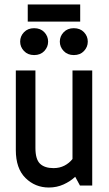

<svg xmlns="http://www.w3.org/2000/svg" viewBox="-20 -836 492 865"><path d="M200.2 8.8Q138.2 8.8 94.7 -34.2Q51.3 -77.1 51.3 -159.7V-518.6H139.6V-169.4Q139.6 -118.2 160.4 -98.4Q181.2 -78.6 221.2 -78.6Q248.5 -78.6 270.3 -89.8Q292 -101.1 306.6 -119.6V-518.6H395.5V0H340.3L318.8 -39.6Q296.9 -19 266.4 -5.1Q235.8 8.8 200.2 8.8ZM312.5 -587.9Q284.2 -587.9 266.8 -606.2Q249.5 -624.5 249.5 -648.4Q249.5 -672.9 266.8 -690.9Q284.2 -709 312.5 -709Q341.3 -709 358.4 -690.9Q375.5 -672.9 375.5 -648.4Q375.5 -624.5 358.4 -606.2Q341.3 -587.9 312.5 -587.9ZM133.8 -587.9Q105.5 -587.9 88.1 -606.2Q70.8 -624.5 70.8 -648.4Q70.8 -672.9 88.1 -690.9Q105.5 -709 133.8 -709Q162.6 -709 179.7 -690.9Q196.8 -672.9 196.8 -648.4Q196.8 -624.5 179.7 -606.2Q162.6 -587.9 133.8 -587.9ZM105 -738.8V-815.9H341.3V-738.8Z"/></svg>

Font: Voltaire
Style: Regular
Weight: 400
Designer: Yvonne Schüttler, Eben Sorkin, Emma Marichal
Foundry: Sorkin Type Co.
Version: Version 1.010; ttfautohint (v1.8.4.7-5d5b)